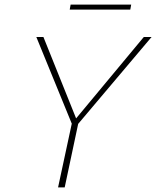

<svg xmlns="http://www.w3.org/2000/svg" viewBox="-20 -820 683 840"><path d="M554 -800 550 -778H285L289 -800ZM643 -658 322 -278 263 0H234L294 -279L139 -658H170L313 -302L609 -658Z"/></svg>

Font: EauTestText Extralight
Style: Italic
Weight: 250
Italic angle: -12°
Designer: Christian Thalmann (Catharsis Fonts)
Version: Version 0.001;PS 000.001;hotconv 1.0.88;makeotf.lib2.5.64775